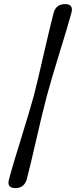

<svg xmlns="http://www.w3.org/2000/svg" viewBox="-20 -794 378 956"><path d="M148 -315.5Q158 -353.5 170.8 -408Q183.5 -462.5 197.2 -522.2Q211 -582 224 -636.8Q237 -691.5 247 -730Q259.5 -774 304 -773.5Q347.5 -773.5 335.5 -729.5Q326 -694.5 309.8 -640.5Q293.5 -586.5 275 -526.5Q256.5 -466.5 240 -410.8Q223.5 -355 213 -315.5Q202.5 -276 189 -220.2Q175.5 -164.5 161.8 -104Q148 -43.5 135.2 10.2Q122.5 64 113 100Q99.5 143 56.5 142.5Q12 142 25 98.5Q35 60 51.5 5.2Q68 -49.5 86.5 -109Q105 -168.5 121.2 -223Q137.5 -277.5 148 -315.5Z"/></svg>

Font: Fraunces 9pt
Style: Bold Italic
Weight: 700
Italic angle: -16°
Version: Version 1.000;[b76b70a41]